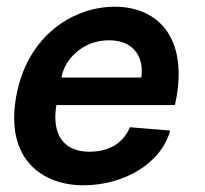

<svg xmlns="http://www.w3.org/2000/svg" viewBox="-20 -536 611 572"><path d="M228 16C348 16 459 -47 487 -147L367 -157C356 -130 326 -84 246 -84C166 -84 134 -140 148 -223H501L506 -247C538 -434 442 -516 322 -516C202 -516 61 -434 28 -247C-5 -60 108 16 228 16ZM163 -305C172 -358 225 -416 305 -416C385 -416 409 -358 401 -305Z"/></svg>

Font: Uncut Sans Semibold
Style: Italic
Weight: 600
Italic angle: -10°
Designer: Kasper Nordkvist
Foundry: Uncut Type
Version: Version 1.111;FEAKit 1.0